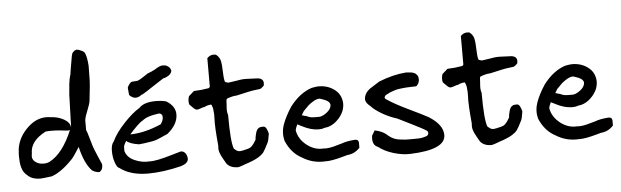

<svg xmlns="http://www.w3.org/2000/svg" viewBox="-52 -974 3982 1232"><g transform="rotate(-5 1939.5 -358.0)"><path d="M167 19Q118 19 89 -7Q75 -18 64 -33Q48 -59 44.5 -100Q41 -141 45 -171V-178Q55 -258 121 -319.5Q187 -381 266 -368Q313 -366 350.5 -345.5Q388 -325 392 -294L393 -298L394 -338L398 -460L399 -500Q400 -507 402 -531.5Q404 -556 405 -567.5Q406 -579 409.5 -597.5Q413 -616 418 -631Q420 -650 428.5 -697.5Q437 -745 437 -747Q441 -776 469 -785Q485 -784 504 -774.5Q523 -765 525 -753Q535 -729 539 -676L538 -595Q538 -558 525 -450Q522 -429 506 -390Q490 -351 487 -330V-266L494 -248L513 -184Q519 -160 528 -137.5Q537 -115 551 -82.5Q565 -50 570 -39Q572 -8 557 4Q553 10 546 10Q526 10 503 -4Q456 -51 430 -162Q391 -99 374 -83Q302 -9 241 11Q180 19 167 19ZM127 -146Q119 -113 141 -94Q163 -75 196 -75Q219 -75 235 -83Q323 -128 385 -278Q383 -272 369.5 -273Q356 -274 354 -274Q282 -284 228 -279Q126 -227 127 -146Z M816 -445Q805 -447 793 -455.5Q781 -464 781 -469L777 -513Q777 -514 781 -522Q785 -530 792.5 -539Q800 -548 807 -549L844 -552Q850 -554 861.5 -560.5Q873 -567 889.5 -578Q906 -589 912 -593L935 -602Q958 -612 960 -614Q996 -638 1014 -636Q1017 -636 1017 -635Q1027 -638 1044.5 -627.5Q1062 -617 1065 -596Q1060 -577 1042 -566Q1024 -555 1009 -553L935 -505Q924 -497 894 -478Q864 -459 860 -460Q841 -443 816 -445ZM657 -177Q682 -231 738.5 -291Q795 -351 841 -378Q872 -412 948 -412Q987 -412 1015 -404Q1073 -369 1073 -316Q1073 -251 1004 -195Q996 -192 979.5 -184.5Q963 -177 959.5 -175.5Q956 -174 943.5 -169Q931 -164 928.5 -163Q926 -162 914 -159Q902 -156 896.5 -155.5Q891 -155 876.5 -152.5Q862 -150 850 -148.5Q838 -147 817 -145Q758 -154 737 -174Q720 -147 720 -135V-110Q732 -68 780 -47Q828 -26 874 -30Q898 -29 934.5 -36.5Q971 -44 1019.5 -58.5Q1068 -73 1080 -76Q1099 -76 1110 -60.5Q1121 -45 1121 -24Q1119 4 1074 18Q956 47 859 47Q746 47 678 -5Q664 -8 652 -42.5Q640 -77 640 -118Q640 -159 657 -177ZM767 -213Q863 -215 967 -261Q984 -284 984 -306Q984 -328 962 -331Q957 -330 941 -327.5Q925 -325 917 -323Q909 -321 896 -317Q883 -313 872 -307Q861 -301 851 -293Q841 -289 816 -265Q791 -241 767 -213Z M1433 57Q1387 55 1365 27Q1362 21 1347 -4.5Q1332 -30 1326 -49.5Q1320 -69 1323 -91Q1311 -215 1314 -270Q1316 -291 1311 -332Q1305 -355 1300 -359Q1271 -356 1257 -347Q1248 -347 1231 -340Q1214 -333 1202 -335Q1195 -338 1188 -344Q1181 -350 1173.5 -358.5Q1166 -367 1161 -371Q1157 -381 1158 -399Q1159 -417 1165 -426L1198 -455Q1243 -456 1295 -465L1302 -473V-657Q1325 -682 1359 -675Q1386 -654 1389 -623Q1392 -615 1394 -558.5Q1396 -502 1403 -495L1422 -489Q1442 -491 1473 -496.5Q1504 -502 1518 -503Q1532 -504 1569 -502L1615 -500Q1658 -494 1647 -450Q1630 -433 1621 -431Q1598 -429 1574 -425Q1550 -421 1514.5 -412.5Q1479 -404 1467 -402Q1444 -402 1406 -388L1401 -381Q1401 -366 1399 -345.5Q1397 -325 1397.5 -311.5Q1398 -298 1403 -282Q1403 -107 1421 -64Q1437 -49 1448.5 -46Q1460 -43 1480 -48Q1484 -49 1492 -51Q1500 -53 1503 -53.5Q1506 -54 1512 -56Q1518 -58 1520.5 -59Q1523 -60 1527.5 -62.5Q1532 -65 1534.5 -68Q1537 -71 1541 -75Q1545 -79 1548.5 -84Q1552 -89 1556 -95.5Q1560 -102 1565 -110Q1564 -115 1568 -134Q1572 -153 1574 -158Q1585 -189 1614 -188Q1628 -190 1635 -183Q1642 -176 1648 -158L1653 -141Q1646 -92 1638 -80Q1618 -40 1607.5 -25Q1597 -10 1570 6.5Q1543 23 1487 41Q1484 42 1464 49.5Q1444 57 1433 57Z M1749 -87Q1736 -140 1754.5 -191.5Q1773 -243 1812 -302Q1875 -384 1952 -409L1968 -412Q1991 -416 2004 -415Q2060 -413 2101 -381Q2142 -349 2145 -294Q2146 -241 2105 -196Q2064 -151 2015 -147Q1997 -140 1976 -140Q1925 -140 1870 -169L1840 -184Q1827 -158 1827 -144Q1838 -88 1887.5 -49.5Q1937 -11 1994 -15Q2028 -11 2085 -29L2114 -37Q2144 -49 2197 -53Q2221 -56 2224 -34V0Q2190 37 2143 40L2118 47Q2037 70 1999 68Q1919 73 1852 31Q1783 -5 1749 -87ZM1874 -240Q1898 -232 1903 -232Q1911 -228 1919 -225Q1927 -222 1937.5 -221Q1948 -220 1953 -220Q1958 -220 1972.5 -220Q1987 -220 1989 -220Q2011 -224 2034.5 -242.5Q2058 -261 2062 -281Q2071 -312 2015 -330L1997 -336Q1977 -336 1954.5 -322Q1932 -308 1922 -298.5Q1912 -289 1889 -265L1878 -247Z M2312 -70Q2314 -74 2321 -85Q2328 -96 2331 -102Q2383 -93 2419 -58Q2434 -46 2451 -39Q2468 -32 2489.5 -29.5Q2511 -27 2525 -26Q2539 -25 2565.5 -25.5Q2592 -26 2603 -26Q2631 -26 2660 -37Q2670 -41 2672 -52Q2674 -63 2666 -70Q2647 -84 2567.5 -123Q2488 -162 2483 -165Q2397 -192 2331 -246Q2326 -253 2314.5 -262.5Q2303 -272 2296 -281.5Q2289 -291 2287 -303Q2286 -342 2325 -372L2388 -412Q2481 -449 2565 -455Q2567 -455 2576.5 -454Q2586 -453 2587.5 -453Q2589 -453 2597 -452Q2605 -451 2607 -450Q2609 -449 2615 -447Q2621 -445 2623.5 -442.5Q2626 -440 2630 -436.5Q2634 -433 2636.5 -428.5Q2639 -424 2641 -418Q2647 -383 2622 -361Q2617 -361 2590 -360Q2563 -359 2555 -358.5Q2547 -358 2525 -355.5Q2503 -353 2491 -350Q2479 -347 2463 -341Q2447 -335 2433 -327Q2419 -322 2414.5 -311Q2410 -300 2426 -292Q2473 -260 2563 -217Q2653 -174 2685 -156Q2774 -100 2774 -34Q2774 60 2547 68Q2497 70 2440 53Q2383 36 2343 5Q2303 -10 2312 -70Z M3066 57Q3020 55 2998 27Q2995 21 2980 -4.5Q2965 -30 2959 -49.5Q2953 -69 2956 -91Q2944 -215 2947 -270Q2949 -291 2944 -332Q2938 -355 2933 -359Q2904 -356 2890 -347Q2881 -347 2864 -340Q2847 -333 2835 -335Q2828 -338 2821 -344Q2814 -350 2806.5 -358.5Q2799 -367 2794 -371Q2790 -381 2791 -399Q2792 -417 2798 -426L2831 -455Q2876 -456 2928 -465L2935 -473V-657Q2958 -682 2992 -675Q3019 -654 3022 -623Q3025 -615 3027 -558.5Q3029 -502 3036 -495L3055 -489Q3075 -491 3106 -496.5Q3137 -502 3151 -503Q3165 -504 3202 -502L3248 -500Q3291 -494 3280 -450Q3263 -433 3254 -431Q3231 -429 3207 -425Q3183 -421 3147.5 -412.5Q3112 -404 3100 -402Q3077 -402 3039 -388L3034 -381Q3034 -366 3032 -345.5Q3030 -325 3030.5 -311.5Q3031 -298 3036 -282Q3036 -107 3054 -64Q3070 -49 3081.5 -46Q3093 -43 3113 -48Q3117 -49 3125 -51Q3133 -53 3136 -53.5Q3139 -54 3145 -56Q3151 -58 3153.5 -59Q3156 -60 3160.5 -62.5Q3165 -65 3167.5 -68Q3170 -71 3174 -75Q3178 -79 3181.5 -84Q3185 -89 3189 -95.5Q3193 -102 3198 -110Q3197 -115 3201 -134Q3205 -153 3207 -158Q3218 -189 3247 -188Q3261 -190 3268 -183Q3275 -176 3281 -158L3286 -141Q3279 -92 3271 -80Q3251 -40 3240.5 -25Q3230 -10 3203 6.5Q3176 23 3120 41Q3117 42 3097 49.5Q3077 57 3066 57Z M3382 -87Q3369 -140 3387.5 -191.5Q3406 -243 3445 -302Q3508 -384 3585 -409L3601 -412Q3624 -416 3637 -415Q3693 -413 3734 -381Q3775 -349 3778 -294Q3779 -241 3738 -196Q3697 -151 3648 -147Q3630 -140 3609 -140Q3558 -140 3503 -169L3473 -184Q3460 -158 3460 -144Q3471 -88 3520.5 -49.5Q3570 -11 3627 -15Q3661 -11 3718 -29L3747 -37Q3777 -49 3830 -53Q3854 -56 3857 -34V0Q3823 37 3776 40L3751 47Q3670 70 3632 68Q3552 73 3485 31Q3416 -5 3382 -87ZM3507 -240Q3531 -232 3536 -232Q3544 -228 3552 -225Q3560 -222 3570.5 -221Q3581 -220 3586 -220Q3591 -220 3605.5 -220Q3620 -220 3622 -220Q3644 -224 3667.5 -242.5Q3691 -261 3695 -281Q3704 -312 3648 -330L3630 -336Q3610 -336 3587.5 -322Q3565 -308 3555 -298.5Q3545 -289 3522 -265L3511 -247Z"/></g></svg>

Font: Excalifont
Style: Regular
Weight: 400
Designer: Your Own Font Foundry (Virgil); Ján Filípek / DizajnDesign (Excalifont, modifications)
Foundry: Your Own Font Foundry (Virgil); Ján Filípek / DizajnDesign (Excalifont, modifications)
Version: Version 1.000;Glyphs 3.2 (3227)